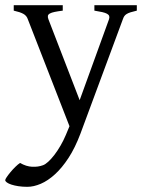

<svg xmlns="http://www.w3.org/2000/svg" viewBox="-43 -474 556 738"><path d="M482.9 -433.1Q468.3 -429.7 459 -426.8Q449.7 -423.8 443.8 -420.2Q438 -416.5 434.8 -411.9Q431.6 -407.2 429.2 -399.9L266.1 40Q245.6 94.2 220.5 132.8Q195.3 171.4 168.2 196Q141.1 220.7 113.8 232.4Q86.4 244.1 62 244.1Q43.5 244.1 27.8 241.7Q12.2 239.3 1 235.6Q-10.3 231.9 -16.6 227.3Q-22.9 222.7 -22.9 218.3Q-22.9 215.3 -17.1 206.5Q-11.2 197.8 -2.4 187.3Q6.3 176.8 16.4 167Q26.4 157.2 34.2 152.3Q57.6 166 80.8 167Q104 168 122.1 161.1Q130.9 158.2 142.6 147.5Q154.3 136.7 166.3 121.1Q178.2 105.5 189.7 85.7Q201.2 65.9 210 44.9L224.1 11.2L64 -399.9Q59.6 -413.6 46.9 -420.7Q34.2 -427.7 9.8 -433.1V-454.1H198.2V-433.1Q179.2 -430.7 167.2 -428.2Q155.3 -425.8 148.7 -422.1Q142.1 -418.5 141.1 -413.1Q140.1 -407.7 143.1 -399.9L263.2 -88.9L376 -399.9Q378.4 -407.2 376.7 -412.4Q375 -417.5 368.4 -421.1Q361.8 -424.8 349.9 -427.5Q337.9 -430.2 319.8 -433.1V-454.1H482.9Z"/></svg>

Font: Noto Serif Devanagari
Style: Regular
Weight: 400
Designer: Monotype Design Team
Foundry: Monotype Imaging Inc.
Version: Version 1.01